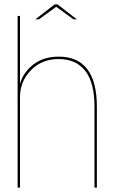

<svg xmlns="http://www.w3.org/2000/svg" viewBox="-20 -858 526 878"><path d="M60.5 0H71.5V-785H60.5ZM412 0H423V-369Q423 -483.5 379.5 -541.2Q336 -599 248.5 -599Q168 -599 117.5 -550.2Q67 -501.5 67 -436.5L71.5 -413.5Q71.5 -486 121.5 -537Q171.5 -588 248 -588Q327.5 -588 369.8 -534Q412 -480 412 -371ZM141.5 -769.5H158L237 -827L316 -769.5H331.5L243 -838H230Z"/></svg>

Font: Anybody UltraCondensed Thin Thin
Style: Regular
Weight: 250
Version: Version 1.111